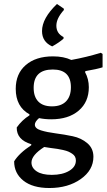

<svg xmlns="http://www.w3.org/2000/svg" viewBox="-20 -750 535 964"><path d="M242 -517Q191 -540 191 -594Q191 -658 266 -730L300 -707L301 -700Q263 -658 263 -621Q263 -582 299 -564V-556Q278 -537 242 -517ZM246 -467Q300 -467 338 -449Q415 -463 486 -485L495 -479V-412Q467 -403 409 -393L407 -388Q426 -353 426 -312Q426 -238 375 -194.5Q324 -151 237 -151Q205 -151 176 -157Q155 -139 155 -124Q155 -105 185.5 -95.5Q216 -86 259 -80.5Q302 -75 345 -66Q388 -57 418.5 -31Q449 -5 449 37Q449 104 385.5 149Q322 194 228 194Q144 194 97.5 157Q51 120 51 60Q76 19 137 -21V-26Q63 -48 64 -110Q90 -147 128 -171V-176Q59 -214 59 -304Q59 -380 109.5 -423.5Q160 -467 246 -467ZM245 -401Q149 -401 149 -309Q149 -264 172.5 -240Q196 -216 241 -216Q287 -216 311.5 -241Q336 -266 336 -312Q336 -401 245 -401ZM138 66Q138 93 164.5 110.5Q191 128 240 128Q293 128 327 108Q361 88 361 56Q361 45 356.5 36.5Q352 28 342 21.5Q332 15 323 11Q314 7 296.5 3Q279 -1 268 -2.5Q257 -4 234.5 -7Q212 -10 202 -12Q138 29 138 66Z"/></svg>

Font: Alegreya Sans Medium
Style: Regular
Weight: 500
Designer: Juan Pablo del Peral
Foundry: Huerta Tipografica
Version: Version 2.007